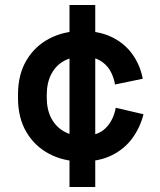

<svg xmlns="http://www.w3.org/2000/svg" viewBox="-20 -632 638 768"><path d="M308 14Q236 14 178 -16Q120 -46 86 -103Q52 -160 52 -240V-254Q52 -334 86 -391Q120 -448 178 -478Q236 -508 308 -508Q378 -508 428.5 -483Q479 -458 510 -414.5Q541 -371 551 -317L440 -294Q435 -325 420 -350.5Q405 -376 378 -391Q351 -406 310 -406Q269 -406 236.5 -388.5Q204 -371 185.5 -336Q167 -301 167 -252V-242Q167 -193 185.5 -158.5Q204 -124 236.5 -106Q269 -88 310 -88Q371 -88 402.5 -119.5Q434 -151 443 -201L554 -175Q541 -123 510 -80Q479 -37 428.5 -11.5Q378 14 308 14ZM258 116V-612H361V116Z"/></svg>

Font: Space Grotesk Light SemiBold
Style: Regular
Weight: 600
Version: Version 2.000